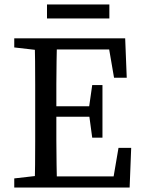

<svg xmlns="http://www.w3.org/2000/svg" viewBox="-20 -842 643 862"><path d="M44 0V-41L175 -56H185V0ZM135 0Q137 -51 137.5 -102Q138 -153 138 -205.5Q138 -258 138 -310V-359Q138 -411 138 -463Q138 -515 137.5 -567Q137 -619 135 -670H236Q235 -620 234 -568Q233 -516 233 -464Q233 -412 233 -359V-322Q233 -265 233 -210.5Q233 -156 234 -104Q235 -52 236 0ZM185 0V-50H520L485 -20L512 -178H569L562 0ZM185 -318V-365H411V-318ZM394 -224 379 -335V-355L394 -460H440V-224ZM44 -629V-670H185V-614H175ZM492 -493 465 -650 500 -620H185V-670H542L549 -493ZM191 -759V-822H471V-759Z"/></svg>

Font: Source Serif 4 Variable
Style: Regular
Weight: 400
Designer: Frank Grießhammer
Foundry: Adobe
Version: Version 4.005;hotconv 1.1.0;makeotfexe 2.6.0